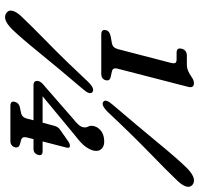

<svg xmlns="http://www.w3.org/2000/svg" viewBox="-34 -722 776 748"><g transform="rotate(90 354.0 -348.0)"><path d="M185.5 -648Q164.5 -648 170 -668.5Q175.5 -688 197.5 -688H229Q245 -688 256 -692.8Q267 -697.5 280 -706.5Q292.5 -715.5 303.5 -715.5Q324 -715.5 318.5 -693.5L247.5 -418Q242.5 -399.5 258 -396L281 -391Q296.5 -387 292.5 -371.5Q287.5 -354.5 267.5 -354.5H115Q93 -354.5 97.5 -373Q101 -387.5 123.5 -391.5L148.5 -396Q165.5 -399 171 -418L225 -626Q228 -639 224.8 -643.5Q221.5 -648 211.5 -648ZM470 -171Q473.5 -185.5 484.5 -193.5L528 -224Q539.5 -232.5 547.5 -232.5Q558.5 -232.5 555 -219L531 -126H569Q588 -126 583.5 -109.5Q579 -90.5 559 -90.5H522L515.5 -64.5Q510.5 -46 526 -42L542.5 -37.5Q557 -33 554 -18.5Q548.5 -0.5 528.5 -0.5H392.5Q371.5 -0.5 377 -18.5Q381 -34 398.5 -37.5L419.5 -42Q437 -45.5 442 -64.5L448.5 -90.5H313Q291.5 -90.5 296 -110.5Q297.5 -115.5 302.5 -121.8Q307.5 -128 318 -136L443.5 -245.5Q470.5 -266 475 -281Q478.5 -294.5 473.2 -303.2Q468 -312 471.5 -327Q476 -343.5 491.5 -354.8Q507 -366 532 -366Q551 -366 561.2 -354.2Q571.5 -342.5 566 -321.5Q561.5 -307 550 -291.5Q538.5 -276 508 -252.5L355 -126H458ZM413.5 -377Q387.5 -352.5 376 -363Q364.5 -372.5 387.5 -398.5Q474.5 -500.5 536.8 -576.2Q599 -652 635.5 -689Q677 -729 700.5 -709.5Q711.5 -699.5 706 -683.5Q700.5 -667.5 682 -649Q647.5 -612.5 576.2 -543.5Q505 -474.5 413.5 -377ZM301 -305.5Q326 -330 339 -320Q350.5 -309.5 327.5 -283.5Q246.5 -188.5 186.5 -114.5Q126.5 -40.5 93.5 -6.5Q52.5 34 28.5 13.5Q17.5 4.5 23 -11.8Q28.5 -28 47 -46.5Q79 -80.5 147.8 -147.8Q216.5 -215 301 -305.5Z"/></g></svg>

Font: Fraunces 144pt S100
Style: Italic
Weight: 400
Italic angle: -16°
Version: Version 1.000; ttfautohint (v1.8.3)